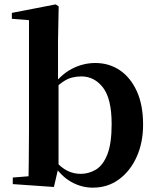

<svg xmlns="http://www.w3.org/2000/svg" viewBox="-20 -839 712 875"><path d="M38.2 0V-29.9L110.1 -35.7Q111.1 -65.2 111.1 -100.6Q111.1 -136.1 111.6 -171.6Q112.1 -207 112.1 -234.8V-747.1L34 -753.3V-780.3L233.6 -819L247.4 -810L244.4 -650.9V-464.7L246.8 -454.7V-79.1V-77.4L225.7 13.1ZM403 16.2Q351.7 16.2 305.6 -9.5Q259.4 -35.1 223.3 -89.4H212.3L230.6 -106.4Q260.2 -73.6 288.3 -60.1Q316.3 -46.7 347.6 -46.7Q385.1 -46.7 417.3 -66.2Q449.6 -85.7 469.2 -135.2Q488.8 -184.8 488.8 -273.3Q488.8 -388.7 449.6 -439.7Q410.4 -490.8 350.4 -490.8Q329.8 -490.8 308.6 -485.7Q287.4 -480.6 263.7 -464.1Q239.9 -447.6 209.1 -413.5L196.2 -442.5H215.7Q257.4 -499.3 308.1 -525.6Q358.9 -551.9 414.4 -551.9Q476.9 -551.9 525.8 -519.1Q574.7 -486.2 603.4 -423.5Q632.1 -360.9 632.1 -270.9Q632.1 -189.2 602.9 -124.3Q573.7 -59.4 522.3 -21.6Q470.9 16.2 403 16.2Z"/></svg>

Font: Early Summer Mincho VF
Style: Regular
Weight: 250
Designer: GuiWonder
Version: Version 1.002